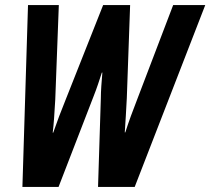

<svg xmlns="http://www.w3.org/2000/svg" viewBox="-20 -734 826 754"><path d="M68 0H210L348 -357C360 -387 370 -418 380 -449H382C379 -413 376 -377 376 -348L365 0H509L786 -714H660L520 -347C501 -298 486 -258 472 -214H470C473 -257 475 -293 478 -349L491 -714H385L238 -343C220 -299 204 -256 189 -213H187C191 -245 194 -288 197 -343L211 -714H90Z"/></svg>

Font: Noto Sans ExtraCondensed
Style: Bold Italic
Weight: 700
Width: 2
Italic angle: -12°
Designer: Monotype Design Team
Foundry: Monotype Imaging Inc.
Version: Version 2.013